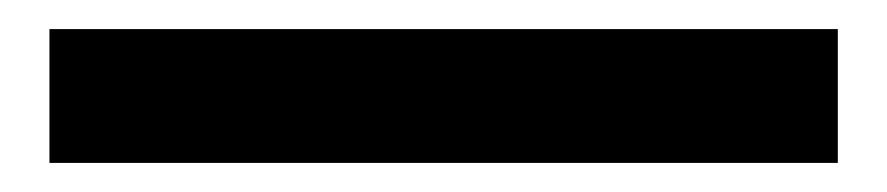

<svg xmlns="http://www.w3.org/2000/svg" viewBox="-20 47 610 132"><path d="M14 159V67H556V159Z"/></svg>

Font: Noto Sans SC ExtraBold
Style: Regular
Weight: 800
Designer: Ryoko NISHIZUKA 西塚涼子 (kana, bopomofo & ideographs); Paul D. Hunt (Latin, Greek & Cyrillic); Sandoll Communications 산돌커뮤니
Foundry: Adobe
Version: Version 2.004-H2;hotconv 1.0.118;makeotfexe 2.5.65603